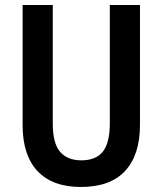

<svg xmlns="http://www.w3.org/2000/svg" viewBox="-20 -734 647 764"><path d="M537 -237Q537 -118 478 -54Q419 10 302 10Q189 10 129.5 -53Q70 -116 70 -236V-714H190V-242Q190 -164 219 -130Q248 -96 304 -96Q362 -96 389.5 -131Q417 -166 417 -243V-714H537Z"/></svg>

Font: Noto Sans Myanmar Condensed SemiBold
Style: Regular
Weight: 600
Width: 3
Designer: Monotype Design Team
Foundry: Monotype Imaging Inc.
Version: Version 2.107; ttfautohint (v1.8.4.7-5d5b)